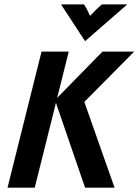

<svg xmlns="http://www.w3.org/2000/svg" viewBox="-20 -862 637 882"><path d="M370.8 0 232.6 -402.1 450.7 -625H596.5L367.4 -393.8L506.2 0ZM14.6 0 170.8 -625H295.8L139.6 0ZM370.8 -672.9 260.4 -841.7H366Q374.3 -829.2 380.6 -816.7Q386.8 -804.2 393.8 -788.9Q407.6 -804.2 420.5 -816.7Q433.3 -829.2 447.9 -841.7H564.6Z"/></svg>

Font: Afacad
Style: Italic
Weight: 400
Italic angle: -14°
Designer: Kristian Moeller
Foundry: Dicotype
Version: Version 1.000